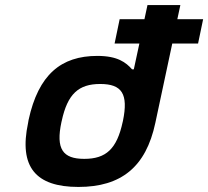

<svg xmlns="http://www.w3.org/2000/svg" viewBox="-20 -730 823 759"><path d="M93 -256 91 -244C54 -70 121 9 290 9C459 9 557 -70 594 -244L661 -558H763L783 -654H681L693 -710H563L551 -654H453L433 -558H531L509 -456H502C478 -483 445 -509 365 -509C221 -509 132 -435 93 -256ZM223 -248 224 -252C247 -359 291 -398 376 -398C462 -398 488 -359 466 -252L465 -248C442 -141 399 -102 313 -102C228 -102 200 -141 223 -248Z"/></svg>

Font: LT Wave Text Bold Italic
Style: Regular
Weight: 700
Designer: Daniel Lyons
Version: Version 2.5 (Glyphs App)